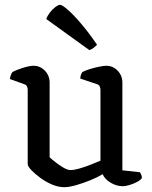

<svg xmlns="http://www.w3.org/2000/svg" viewBox="-20 -773 633 797"><path d="M246 4Q222 4 196 -7Q170 -18 147 -35Q124 -52 109.5 -67.5Q95 -83 95 -92V-400Q95 -408 92 -414.5Q89 -421 79 -424L21 -445Q23 -457 26 -464Q29 -471 32 -474Q48 -483 75.5 -491.5Q103 -500 119 -500Q147 -500 166.5 -479.5Q186 -459 186 -430V-120Q197 -110 212.5 -98Q228 -86 244.5 -76.5Q261 -67 273 -67Q286 -67 308 -73Q330 -79 354 -88.5Q378 -98 397 -106V-400Q397 -408 393.5 -415Q390 -422 381 -424L313 -447Q314 -458 317 -465Q320 -472 322 -474Q333 -480 352 -486Q371 -492 391 -496Q411 -500 421 -500Q449 -500 468.5 -479.5Q488 -459 488 -430V-66L561 -58Q563 -55 566 -48.5Q569 -42 569 -34Q563 -25 548.5 -17.5Q534 -10 517.5 -5Q501 0 490 0Q464 0 439.5 -14.5Q415 -29 406 -50Q385 -37 355.5 -25Q326 -13 296.5 -4.5Q267 4 246 4ZM351 -565 172 -694Q177 -708 187.5 -721.5Q198 -735 210 -744Q222 -753 229 -753Q238 -753 261.5 -732.5Q285 -712 317 -674.5Q349 -637 383 -587Q379 -583 370 -575.5Q361 -568 351 -565Z"/></svg>

Font: Texturina Medium 12pt
Style: Regular
Weight: 400
Version: Version 1.002